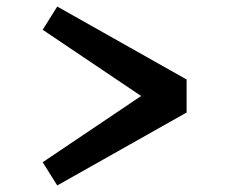

<svg xmlns="http://www.w3.org/2000/svg" viewBox="-20 -582 750 587"><path d="M550.5 -238 155 -15 110.5 -86 411.5 -288.5 110.5 -491 155 -562 550.5 -339Z"/></svg>

Font: League Mono Medium
Style: Regular
Weight: 500
Width: 6
Designer: Tyler Finck
Foundry: The League of Moveable Type / Tyler Finck
Version: Version 2.300;RELEASE